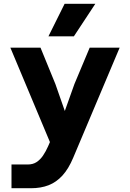

<svg xmlns="http://www.w3.org/2000/svg" viewBox="-20 -809 690 1019"><path d="M274 -363 324 -220 375 -363 456 -556H615L369 27Q344 87 311.5 122.5Q279 158 238 174Q197 190 144 190H41V64H127Q155 64 174.5 51Q194 38 208.5 16.5Q223 -5 235 -32L245 -55L35 -556H195ZM237 -616 323 -789H486L372 -616Z"/></svg>

Font: Azeret Mono Thin
Style: Regular
Weight: 100
Designer: Martin Vácha
Foundry: Displaay
Version: Version 1.002